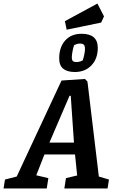

<svg xmlns="http://www.w3.org/2000/svg" viewBox="-65 -1060 663 1080"><path d="M548 -50 540 0H297L306 -58L369 -73L357 -191H185L139 -74L207 -58L198 0H-45L-37 -50L29 -67L281 -607L413 -616L427 -601L491 -67ZM213 -258H351L333 -521H326ZM268 -732Q268 -794 301.5 -832Q335 -870 394 -870Q485 -870 485 -791Q485 -730 449.5 -692.5Q414 -655 356 -655Q313 -655 290.5 -673.5Q268 -692 268 -732ZM400 -720Q405 -733 409 -752.5Q413 -772 413 -784Q413 -802 406.5 -808.5Q400 -815 384 -815Q370 -815 352 -806Q347 -793 343 -772Q339 -751 339 -738Q339 -722 345 -716.5Q351 -711 365 -711Q382 -711 400 -720ZM300 -941 483 -1040 520 -968 504 -933 310 -893Z"/></svg>

Font: Grenze SemiBold
Style: Italic
Weight: 600
Italic angle: -10°
Designer: Renata Polastri
Foundry: Omnibus-Type
Version: Version 1.002; ttfautohint (v1.8)